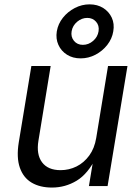

<svg xmlns="http://www.w3.org/2000/svg" viewBox="-20 -846 632 873"><path d="M216.3 6.8Q161.6 6.8 123.8 -15.6Q85.9 -38.1 70.1 -84Q54.2 -129.9 65.4 -199.2L122.6 -545.9H210.4L154.8 -206.5Q144.5 -144 171.1 -108.2Q197.8 -72.3 255.4 -72.3Q293.9 -72.3 327.9 -89.1Q361.8 -106 385.7 -138.7Q409.7 -171.4 417.5 -218.8L471.2 -545.9H559.6L469.2 0H384.3L406.2 -132.3H418Q380.4 -55.7 328.6 -24.4Q276.9 6.8 216.3 6.8ZM346.7 -580.6Q311 -580.6 284.7 -597.2Q258.3 -613.8 245.6 -641.8Q232.9 -669.9 238.3 -703.6Q244.1 -737.8 266.1 -765.4Q288.1 -793 320.1 -809.6Q352.1 -826.2 387.2 -826.2Q422.9 -826.2 449.2 -809.6Q475.6 -793 488.3 -765.4Q501 -737.8 495.1 -703.6Q489.7 -669.9 467.8 -641.8Q445.8 -613.8 414.1 -597.2Q382.3 -580.6 346.7 -580.6ZM356.9 -642.1Q382.8 -642.1 403.6 -660.2Q424.3 -678.2 428.2 -704.1Q432.1 -730 416.7 -747.3Q401.4 -764.6 377 -764.6Q351.6 -764.6 330.8 -747.1Q310.1 -729.5 305.7 -704.1Q301.3 -678.7 316.2 -660.4Q331.1 -642.1 356.9 -642.1Z"/></svg>

Font: Inter
Style: Italic
Weight: 400
Italic angle: -9.3988°
Designer: Rasmus Andersson
Foundry: rsms
Version: Version 4.001;git-66647c0bb